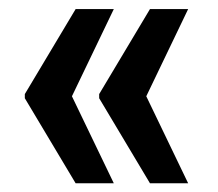

<svg xmlns="http://www.w3.org/2000/svg" viewBox="-20 -471 489 430"><path d="M141.1 -255.4 234.9 -60.5H149.4L35.6 -251V-260.3L149.4 -450.7H234.9ZM307.6 -255.4 401.4 -60.5H315.9L202.1 -251V-260.3L315.9 -450.7H401.4Z"/></svg>

Font: Roboto Condensed
Style: Bold
Weight: 700
Designer: Google
Version: Version 2.134; 2016